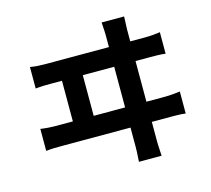

<svg xmlns="http://www.w3.org/2000/svg" viewBox="-117 -930 1233 1122"><g transform="rotate(-15 500.0 -368.5)"><path d="M725 -790H589C592 -745 593 -726 593 -712V-640H216C185 -640 149 -641 117 -647V-517C151 -521 186 -521 216 -521H277V-275H180C149 -275 114 -277 82 -282V-149C115 -153 150 -153 180 -153H593V-40C593 -30 593 -2 589 53H726C722 -4 722 -34 722 -42V-153H833C856 -153 898 -153 926 -149V-282C900 -279 868 -275 833 -275H722V-521H810C832 -521 874 -521 903 -517V-647C877 -643 845 -640 810 -640H722V-712C722 -725 723 -749 725 -790ZM403 -275V-521H593V-275Z"/></g></svg>

Font: Source Han Sans JP
Style: Bold
Weight: 700
Designer: Ryoko NISHIZUKA 西塚涼子 (kana, bopomofo & ideographs); Paul D. Hunt (Latin, Greek & Cyrillic); Sandoll Communications 산돌커뮤니
Foundry: Adobe
Version: Version 2.002;hotconv 1.0.116;makeotfexe 2.5.65601